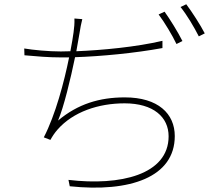

<svg xmlns="http://www.w3.org/2000/svg" viewBox="-20 -847 1040 903"><path d="M754 -792 726 -779C754 -742 791 -680 810 -640L838 -654C816 -698 779 -757 754 -792ZM856 -827 829 -814C859 -777 892 -721 915 -676L943 -690C923 -729 883 -791 856 -827ZM94 -619 95 -587C151 -582 207 -577 267 -577H305C282 -463 241 -307 186 -201L217 -189C227 -207 237 -222 251 -238C324 -321 443 -361 566 -361C702 -361 773 -296 773 -206C773 -25 545 28 302 -1L308 29C592 59 802 -14 802 -207C802 -312 724 -389 567 -389C448 -389 346 -358 253 -280C280 -343 312 -476 333 -578C456 -582 613 -597 744 -621V-655C620 -626 462 -611 339 -606L354 -691C357 -711 362 -739 367 -757L330 -760C331 -738 329 -717 326 -695C323 -673 318 -642 311 -606L266 -605C208 -605 135 -612 94 -619Z"/></svg>

Font: Harano Aji Gothic KR ExtraLight
Style: Regular
Weight: 250
Foundry: Masamichi Hosoda
Version: HaranoAjiGothicKR-ExtraLight version 20220220;ttx 4.29.1